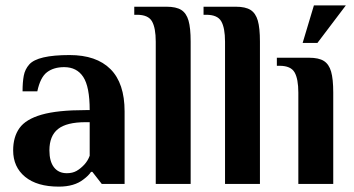

<svg xmlns="http://www.w3.org/2000/svg" viewBox="-20 -685 1319 715"><path d="M29 -125Q29 -175 52.5 -208Q76 -241 135 -258Q194 -275 299 -275H314Q314 -362 290 -398.5Q266 -435 219 -435Q180 -435 155 -416Q130 -397 119 -345H64Q64 -379 68.5 -403Q73 -427 89 -445Q120 -480 239 -480Q339 -480 391.5 -427.5Q444 -375 444 -270V0H359L324 -45H319Q310 -31 291 -17Q257 10 199 10Q118 10 73.5 -26.5Q29 -63 29 -125ZM294 -72Q307 -86 314 -105V-230H299Q228 -230 196 -204.5Q164 -179 164 -125Q164 -84 181 -62Q198 -40 229 -40Q250 -40 265 -48.5Q280 -57 294 -72Z M560 -530Q560 -581 546 -605.5Q532 -630 490 -630H480V-660H600Q636 -660 655 -648Q674 -636 682 -608.5Q690 -581 690 -530V0H560Z M818 -530Q818 -581 804 -605.5Q790 -630 748 -630H738V-660H858Q894 -660 913 -648Q932 -636 940 -608.5Q948 -581 948 -530V0H818Z M1091 -340Q1091 -391 1077 -415.5Q1063 -440 1021 -440H1011V-470H1131Q1167 -470 1186 -458Q1205 -446 1213 -418.5Q1221 -391 1221 -340V0H1091ZM1107 -525 1149 -665H1268L1162 -525Z"/></svg>

Font: Philosopher
Style: Bold
Weight: 700
Designer: Jovanny Lemonad
Foundry: Jovanny Lemonad
Version: Version 2.000